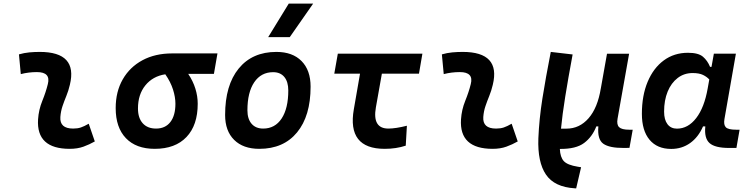

<svg xmlns="http://www.w3.org/2000/svg" viewBox="-20 -815 4142 1064"><path d="M471.7 -129.4 505.4 -31.2Q475.6 -14.2 442.4 -2.2Q409.2 9.8 366.2 9.8Q180.7 9.8 190.9 -153.3Q194.3 -206.5 214.4 -255.9Q234.4 -305.2 245.1 -349.1Q262.2 -415.5 184.6 -415.5Q138.2 -415.5 95.2 -404.3L85 -513.7Q113.8 -522 142.6 -524.7Q171.4 -527.3 200.2 -527.3Q411.6 -527.3 367.2 -345.2Q359.4 -312 347.7 -283.4Q335.9 -254.9 326.4 -226.8Q316.9 -198.7 314.5 -166.5Q310.1 -102.5 385.3 -102.5Q409.7 -102.5 428 -108.6Q446.3 -114.7 471.7 -129.4Z M837.4 9.8Q734.4 9.8 677.7 -49.3Q621.1 -108.4 621.1 -215.8Q621.1 -307.1 660.2 -375.2Q699.2 -443.4 769.5 -481.2Q839.8 -519 934.1 -519H1185.1L1165.5 -405.8H1022.9Q1049.8 -365.7 1062.7 -323.7Q1075.7 -281.7 1075.7 -240.2Q1075.7 -121.1 1013.4 -55.7Q951.2 9.8 837.4 9.8ZM896 -403.3Q826.7 -392.6 785.6 -342Q744.6 -291.5 744.6 -213.9Q744.6 -161.1 771 -131.8Q797.4 -102.5 844.7 -102.5Q896 -102.5 924.1 -138.7Q952.1 -174.8 952.1 -240.2Q952.1 -276.9 938.7 -319.1Q925.3 -361.3 896 -403.3Z M1417 9.8Q1327.6 9.8 1277.6 -39.8Q1227.5 -89.4 1227.5 -177.7Q1227.5 -342.8 1302.7 -435.1Q1377.9 -527.3 1511.7 -527.3Q1601.1 -527.3 1651.1 -476.6Q1701.2 -425.8 1701.2 -335Q1701.2 -172.4 1626.2 -81.3Q1551.3 9.8 1417 9.8ZM1438.5 -102.5Q1503.9 -102.5 1540.8 -158.4Q1577.6 -214.4 1577.6 -314Q1577.6 -361.8 1555.7 -388.4Q1533.7 -415 1493.7 -415Q1426.8 -415 1388.9 -359.1Q1351.1 -303.2 1351.1 -203.6Q1351.1 -156.2 1374 -129.4Q1397 -102.5 1438.5 -102.5ZM1466.3 -609.4 1580.1 -794.9H1715.3L1585.9 -609.4Z M2111.8 9.8Q1902.3 9.8 1940.9 -210L1975.1 -406.7H1832.5L1852.1 -517.6H2320.8L2301.8 -406.7H2096.2L2063 -219.7Q2042.5 -102.5 2132.3 -102.5Q2172.4 -102.5 2234.9 -118.2L2228.5 -7.8Q2175.3 9.8 2111.8 9.8Z M2815.4 -129.4 2849.1 -31.2Q2819.3 -14.2 2786.1 -2.2Q2752.9 9.8 2710 9.8Q2524.4 9.8 2534.7 -153.3Q2538.1 -206.5 2558.1 -255.9Q2578.1 -305.2 2588.9 -349.1Q2606 -415.5 2528.3 -415.5Q2481.9 -415.5 2439 -404.3L2428.7 -513.7Q2457.5 -522 2486.3 -524.7Q2515.1 -527.3 2543.9 -527.3Q2755.4 -527.3 2710.9 -345.2Q2703.1 -312 2691.4 -283.4Q2679.7 -254.9 2670.2 -226.8Q2660.6 -198.7 2658.2 -166.5Q2653.8 -102.5 2729 -102.5Q2753.4 -102.5 2771.7 -108.6Q2790 -114.7 2815.4 -129.4Z M3172.9 229 3165 228.5Q3052.7 221.7 3005.6 152.6Q2958.5 83.5 2963.4 -48.3Q2967.8 -154.8 2985.8 -269Q3003.9 -383.3 3032.2 -527.3L3153.3 -513.2Q3128.4 -379.4 3112.3 -279.1Q3096.2 -178.7 3088.9 -102.1H3119.1Q3191.4 -102.1 3241.7 -159.7Q3292 -217.3 3309.6 -325.7V-325.2L3343.8 -517.1H3466.3L3402.3 -157.2Q3396.5 -124 3411.1 -110.1Q3425.8 -96.2 3466.3 -96.2H3486.3L3468.3 4.4L3437 4.9Q3356.9 5.4 3323.2 -18.6Q3289.6 -42.5 3295.9 -114.7H3284.7Q3262.2 -56.6 3217 -22.7Q3171.9 11.2 3082.5 10.3Q3084.5 56.2 3104.5 77.9Q3124.5 99.6 3182.1 108.9L3200.2 111.8Z M3922.9 -444.3 3936 -517.6H4058.1L3994.6 -154.8Q3989.3 -123.5 4002.2 -109.9Q4015.1 -96.2 4059.6 -96.2H4078.6L4061 4.9H4020.5Q3941.9 4.9 3911.9 -22.2Q3881.8 -49.3 3888.7 -114.7H3876Q3850.1 -54.7 3804.4 -22.2Q3758.8 10.3 3699.7 10.3Q3622.1 10.3 3579.6 -40.5Q3537.1 -91.3 3537.1 -184.1Q3537.1 -285.6 3569.1 -361.8Q3601.1 -438 3658.4 -480.2Q3715.8 -522.5 3792.5 -522.5Q3850.1 -522.5 3875.5 -500.7Q3900.9 -479 3915 -444.3ZM3818.4 -410.2Q3771 -410.2 3735.4 -382.8Q3699.7 -355.5 3679.9 -307.4Q3660.2 -259.3 3660.2 -196.3Q3660.2 -151.4 3679 -126.7Q3697.8 -102.1 3731.4 -102.1Q3793 -102.1 3838.1 -160.6Q3883.3 -219.2 3901.9 -325.7L3910.6 -374.5Q3897.5 -389.2 3876 -399.7Q3854.5 -410.2 3818.4 -410.2Z"/></svg>

Font: Cascadia Mono NF SemiBold
Style: Italic
Weight: 600
Italic angle: -10°
Monospace: yes
Designer: Aaron Bell
Foundry: Saja Typeworks
Version: Version 2404.023; ttfautohint (v1.8.4)